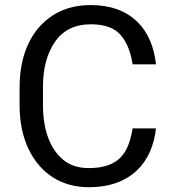

<svg xmlns="http://www.w3.org/2000/svg" viewBox="-20 -741 691 770"><path d="M511.7 -226.1C496.1 -126.5 456.1 -66.9 335.9 -66.9C293.9 -66.9 259.3 -78.1 232.4 -101.1C177.7 -146.5 152.3 -226.6 152.3 -319.8V-391.6C152.3 -467.3 168.5 -527.8 201.2 -574.2C233.9 -620.6 281.2 -643.6 344.2 -643.6C399.4 -643.6 439 -629.4 463.9 -600.6C488.8 -571.8 504.4 -532.2 511.7 -482.9H605.5C590.8 -623 505.9 -720.7 344.2 -720.7C285.6 -720.7 234.9 -707 192.4 -679.7C106.4 -625 58.6 -523.4 58.6 -390.6V-319.8C58.6 -253.4 70.3 -195.3 93.3 -146C139.6 -46.9 224.6 9.8 335.9 9.8C506.8 9.8 590.8 -91.8 605.5 -226.1Z"/></svg>

Font: Vazirmatn
Style: Regular
Weight: 400
Designer: Saber Rastikerdar
Foundry: Saber Rastikerdar
Version: Version 33.003